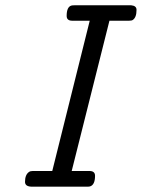

<svg xmlns="http://www.w3.org/2000/svg" viewBox="-20 -703 534 723"><path d="M74.2 -18.1Q74.2 -44.9 88.9 -55.2Q93.8 -59.1 103 -59.1H176.8L317.9 -625H252Q231 -625 231 -643.1Q231 -677.2 249 -682.1Q252.9 -683.1 261.2 -683.1H474.1Q494.1 -681.2 494.1 -666Q494.1 -637.2 480 -627.9Q476.1 -625 465.8 -625H392.1L250 -59.1H316.9Q337.9 -59.1 337.9 -41Q337.9 -6.8 318.8 -1Q314.9 0 307.1 0H101.1Q74.2 0 74.2 -18.1Z"/></svg>

Font: CMU Concrete
Style: Italic
Weight: 500
Italic angle: -14.04°
Version: Version 0.7.0